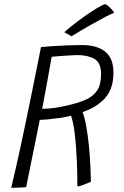

<svg xmlns="http://www.w3.org/2000/svg" viewBox="-20 -874 587 908"><path d="M33 14Q54 -72.5 78 -183.8Q102 -295 126.5 -415.8Q151 -536.5 174 -651.5Q195 -653.5 229 -655.8Q263 -658 300 -659.5Q337 -661 367 -661Q438.5 -661 477.5 -629.8Q516.5 -598.5 516.5 -529.5Q516.5 -455.5 477.8 -411.2Q439 -367 370.5 -344Q381 -317 388.5 -273.5Q396 -230 400.8 -181Q405.5 -132 407.5 -87.8Q409.5 -43.5 410 -15Q395.5 -7.5 374.8 0Q354 7.5 346 8Q346 -52.5 343.2 -117Q340.5 -181.5 334 -237.2Q327.5 -293 316 -327Q290 -320 259.8 -315.8Q229.5 -311.5 204.2 -309.2Q179 -307 168 -307Q167 -300.5 161.5 -274.2Q156 -248 148.5 -210.2Q141 -172.5 132.5 -131.2Q124 -90 116.5 -52.2Q109 -14.5 104 10.5Q92.5 12.5 71.2 13.2Q50 14 33 14ZM179.5 -359.5Q228.5 -359.5 291 -373.5Q346 -385.5 383.2 -401.5Q420.5 -417.5 439.2 -446Q458 -474.5 458 -524.5Q458 -577.5 426.5 -595.5Q395 -613.5 346.5 -613.5Q338.5 -613.5 320.8 -612.5Q303 -611.5 282.8 -610.2Q262.5 -609 246.2 -607.5Q230 -606 224.5 -605.5Q223 -597 218.5 -571.8Q214 -546.5 208 -513.5Q202 -480.5 196 -448Q190 -415.5 185.5 -391.2Q181 -367 179.5 -359.5ZM477.5 -854.5Q491 -848 503 -835.5Q515 -823 520 -813.5Q504.5 -808 475 -792.5Q445.5 -777 413 -758.5Q380.5 -740 354 -724.2Q327.5 -708.5 318 -702.5L284.5 -721.5Q296.5 -733.5 322.2 -753.8Q348 -774 378.5 -795.8Q409 -817.5 436 -834Q463 -850.5 477.5 -854.5Z"/></svg>

Font: Grandstander ExtraLight
Style: Italic
Weight: 200
Italic angle: -15°
Designer: Tyler Finck
Foundry: Etcetera Type Co
Version: Version 1.200; ttfautohint (v1.8.3)